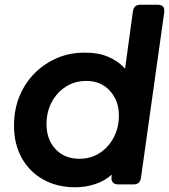

<svg xmlns="http://www.w3.org/2000/svg" viewBox="-20 -777 712 809"><path d="M297 12Q220 12 161.5 -21Q103 -54 71 -112.5Q39 -171 39 -247Q39 -316 62.5 -372.5Q86 -429 127.5 -470Q169 -511 223 -533.5Q277 -556 339 -555Q392 -556 435 -538Q478 -520 507 -488L540 -729Q544 -757 571 -757H644Q676 -757 672 -725L574 -28Q570 0 543 0H478Q463 0 455.5 -8.5Q448 -17 450 -32L451 -41Q420 -14 380 -1Q340 12 297 12ZM315 -108Q363 -108 400.5 -132.5Q438 -157 459.5 -198.5Q481 -240 481 -290Q481 -353 443 -394.5Q405 -436 344 -436Q295 -436 257 -411.5Q219 -387 197.5 -346Q176 -305 176 -254Q176 -189 214 -148.5Q252 -108 315 -108Z"/></svg>

Font: Pitagon Sans Text Bold
Style: Italic
Weight: 700
Italic angle: -8°
Designer: Travis Tran
Foundry: Pitagon
Version: Version 1.001; ttfautohint (v1.8.4.7-5d5b);gftools[0.9.26]